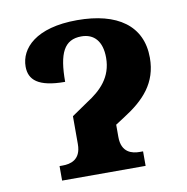

<svg xmlns="http://www.w3.org/2000/svg" viewBox="-67 -613 660 677"><g transform="rotate(-10 263.0 -274.0)"><path d="M102 0H401V-52H389C363 -52 324 -60 324 -117V-161L355 -181C431 -229 482 -283 482 -373C482 -488 396 -548 252 -548C104 -548 45 -483 45 -418C45 -371 76 -341 173 -341C173 -443 195 -489 257 -489C302 -489 330 -459 330 -400C330 -330 288 -289 236 -256L179 -217V-117C179 -60 140 -52 113 -52H102Z"/></g></svg>

Font: Noto Serif SemiCondensed
Style: Bold
Weight: 700
Width: 4
Designer: Monotype Design Team
Foundry: Monotype Imaging Inc.
Version: Version 2.015